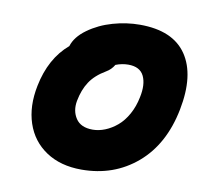

<svg xmlns="http://www.w3.org/2000/svg" viewBox="-72 -747 851 785"><g transform="rotate(10 353.5 -354.5)"><path d="M314 -42Q227.1 -42 167 -82Q106.9 -122.1 83.7 -191.7Q60.5 -261.2 78.1 -348.1Q101.6 -465.8 178.2 -530.8Q190.4 -570.8 234.9 -602.8Q279.3 -634.8 335.7 -650.9Q392.1 -667 448.2 -667Q585 -667 641.4 -584Q697.8 -501 668.9 -354Q639.6 -205.1 543.9 -123.5Q448.2 -42 314 -42ZM248 -315.9Q240.2 -273.4 261 -242.2Q281.7 -210.9 331.1 -210.9Q356.4 -210.9 382.6 -221.4Q408.7 -231.9 432.1 -251.7Q455.6 -271.5 473.4 -303.5Q491.2 -335.4 499 -375Q510.7 -429.2 494.4 -463.6Q478 -498 429.2 -498Q403.3 -498 377 -487.8Q364.7 -466.8 344.2 -455.1Q300.3 -429.2 278.6 -396Q256.8 -362.8 248 -315.9Z"/></g></svg>

Font: Shantell Sans Irregular
Style: Italic
Weight: 800
Italic angle: -11.31°
Designer: Stephen Nixon, Anya Danilova, Shantell Martin
Foundry: Arrow Type
Version: Version 1.006;[9816181b4]